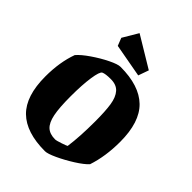

<svg xmlns="http://www.w3.org/2000/svg" viewBox="-239 -947 1076 1076"><g transform="rotate(45 299.0 -409.5)"><path d="M21 -286Q21 -399 53 -487Q75 -513 121.5 -545Q168 -577 214 -599.5Q260 -622 281 -622Q430 -622 503.5 -550.5Q577 -479 577 -323Q577 -208 546 -115Q524 -91 476.5 -61Q429 -31 382.5 -9.5Q336 12 316 12Q167 12 94 -59.5Q21 -131 21 -286ZM385 -99Q397 -185 397 -304Q397 -386 389.5 -434.5Q382 -483 359 -509Q336 -535 291 -535Q249 -535 232 -527Q218 -520 209 -459Q200 -398 200 -307Q200 -217 210 -167.5Q220 -118 243.5 -96.5Q267 -75 309 -75Q319 -75 350 -85.5Q381 -96 385 -99ZM385 -658 187 -694 169 -740 223 -831 407 -720Z"/></g></svg>

Font: Grenze ExtraBold
Style: Regular
Weight: 800
Designer: Renata Polastri
Foundry: Omnibus-Type
Version: Version 1.002; ttfautohint (v1.8)